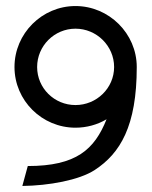

<svg xmlns="http://www.w3.org/2000/svg" viewBox="-20 -605 502 636"><path d="M28 -383C28 -272 119 -182 230 -182C267 -182 303 -192 333 -210C293 -110 233 -55 72 -55L54 11C141 10 242 -8 294 -42C378 -97 433 -187 433 -383C433 -494 341 -585 230 -585C119 -585 28 -494 28 -383ZM103 -383C103 -453 160 -510 230 -510C300 -510 358 -453 358 -383C358 -313 300 -257 230 -257C160 -257 103 -313 103 -383Z"/></svg>

Font: Charger Sport
Style: Regular
Weight: 400
Designer: Jasper
Foundry: Cannot Into Space Fonts
Version: Version 1.1